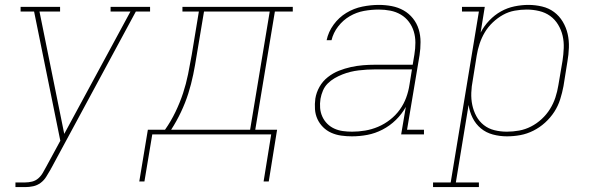

<svg xmlns="http://www.w3.org/2000/svg" viewBox="-20 -548 2440 783"><path d="M43 215V196H83Q97 196 111 192.5Q125 189 136 179.5Q147 170 154.5 157Q162 144 169 131L226 26L119 -501H64V-520H225V-501H141L242 -2L512 -501H431V-520H592V-501H534L188 140Q188 140 187.5 140Q187 140 187 140V141V142Q178 157 169 172Q160 187 146 197.5Q132 208 115.5 211.5Q99 215 83 215Z M1055 192 1086 0H601L569 192H548L583 -19H653Q677 -53 695.5 -91.5Q714 -130 726.5 -168Q739 -206 747 -245.5Q755 -285 762 -325L791 -501H724V-520H1174V-501H1101L1021 -19H1110L1076 192ZM1000 -19 1080 -501H812L782 -322Q776 -283 768 -244Q760 -205 748 -167Q736 -129 718 -91Q700 -53 678 -19Z M1415 8Q1415 8 1415 8Q1415 8 1415 8Q1393 8 1371.5 5Q1350 2 1331 -6.5Q1312 -15 1297.5 -29.5Q1283 -44 1274.5 -62.5Q1266 -81 1264.5 -102.5Q1263 -124 1266 -146Q1270 -171 1283 -194Q1296 -217 1317 -233.5Q1338 -250 1362 -259.5Q1386 -269 1411 -274.5Q1436 -280 1460.5 -282Q1485 -284 1510 -284H1663L1670 -326Q1674 -350 1674 -374Q1674 -398 1667.5 -419.5Q1661 -441 1647.5 -459Q1634 -477 1614.5 -488.5Q1595 -500 1572 -504.5Q1549 -509 1525 -509Q1495 -509 1464.5 -503.5Q1434 -498 1406.5 -482Q1379 -466 1359 -440Q1339 -414 1332 -384H1312Q1319 -418 1340.5 -447.5Q1362 -477 1392.5 -495.5Q1423 -514 1457.5 -521Q1492 -528 1525 -528Q1552 -528 1578 -523Q1604 -518 1626 -505.5Q1648 -493 1664 -473Q1680 -453 1687.5 -428.5Q1695 -404 1695 -376.5Q1695 -349 1691 -323L1640 -19H1709V0H1616L1635 -112Q1619 -83 1594.5 -59Q1570 -35 1540 -19.5Q1510 -4 1478.5 2Q1447 8 1415 8ZM1416 -11Q1442 -11 1469 -15.5Q1496 -20 1522 -31Q1548 -42 1571 -60Q1594 -78 1610.5 -101Q1627 -124 1636.5 -150Q1646 -176 1650 -203L1660 -265H1510Q1493 -265 1476.5 -264Q1460 -263 1443 -261Q1426 -259 1409.5 -255Q1393 -251 1376.5 -244.5Q1360 -238 1344.5 -229Q1329 -220 1316.5 -207.5Q1304 -195 1297 -178.5Q1290 -162 1287 -145Q1284 -126 1285.5 -107.5Q1287 -89 1294.5 -72.5Q1302 -56 1314.5 -43.5Q1327 -31 1343.5 -23.5Q1360 -16 1378.5 -13.5Q1397 -11 1416 -11Z M1746 215V196H1818L1933 -501H1864V-520H1957L1940 -415Q1954 -442 1975.5 -464.5Q1997 -487 2023 -501.5Q2049 -516 2078 -522Q2107 -528 2135 -528Q2163 -528 2190.5 -521.5Q2218 -515 2239.5 -499Q2261 -483 2275 -459.5Q2289 -436 2295 -409.5Q2301 -383 2300 -354Q2299 -325 2294 -297L2278 -197Q2273 -170 2264.5 -143Q2256 -116 2240.5 -92Q2225 -68 2203 -48Q2181 -28 2155 -15Q2129 -2 2102 3Q2075 8 2047 8Q2018 8 1990 0.5Q1962 -7 1941 -24.5Q1920 -42 1907.5 -67Q1895 -92 1891 -120L1839 196H1933V215ZM2047 -11Q2072 -11 2097 -15.5Q2122 -20 2145.5 -32Q2169 -44 2189 -62.5Q2209 -81 2223 -103.5Q2237 -126 2245 -150.5Q2253 -175 2257 -200L2274 -300Q2278 -326 2279 -352Q2280 -378 2274.5 -402Q2269 -426 2256 -447.5Q2243 -469 2223.5 -483Q2204 -497 2179 -503Q2154 -509 2128 -509Q2104 -509 2079 -504.5Q2054 -500 2031.5 -487.5Q2009 -475 1989.5 -456.5Q1970 -438 1957 -416Q1944 -394 1936 -370Q1928 -346 1924 -321L1908 -221Q1903 -196 1902 -170Q1901 -144 1906 -120Q1911 -96 1922.5 -74.5Q1934 -53 1953 -38Q1972 -23 1996.5 -17Q2021 -11 2047 -11Z"/></svg>

Font: Iosevka Etoile Thin Oblique
Style: Regular
Weight: 100
Italic angle: -9°
Designer: Belleve Invis
Foundry: Belleve Invis
Version: Version 15.5.2; ttfautohint (v1.8.4)